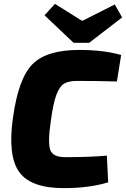

<svg xmlns="http://www.w3.org/2000/svg" viewBox="-20 -960 651 992"><path d="M611 -870 441 -739H360L210 -881L264 -940L401 -854H409L573 -937ZM532 -156 539 -18Q442 12 308 12Q140 12 79.5 -71Q19 -154 47 -352Q75 -555 148 -628.5Q221 -702 389 -702Q514 -702 606 -676L584 -539Q479 -542 380 -542Q335 -542 311.5 -528Q288 -514 271.5 -470.5Q255 -427 243 -338Q226 -224 239.5 -186Q253 -148 316 -148Q448 -148 532 -156Z"/></svg>

Font: Ezarion Extra Bold
Style: Italic
Weight: 800
Italic angle: -8°
Designer: Natanael Gama
Version: Version 1.001;PS 001.001;hotconv 1.0.70;makeotf.lib2.5.58329